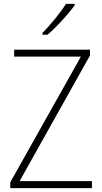

<svg xmlns="http://www.w3.org/2000/svg" viewBox="-20 -970 527 990"><path d="M454 0H33V-30L397 -678H53V-714H444V-684L81 -36H454ZM365 -943Q349 -920 325 -892.5Q301 -865 275 -838Q249 -811 225 -791H199V-800Q231 -833 265 -874.5Q299 -916 320 -950H365Z"/></svg>

Font: Noto Sans Lao Looped SemiCondensed ExtraLight
Style: Regular
Weight: 200
Width: 4
Designer: Mark Frömberg, Ben Mitchell
Foundry: The Fontpad Ltd
Version: Version 1.002; ttfautohint (v1.8.4.7-5d5b)